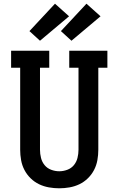

<svg xmlns="http://www.w3.org/2000/svg" viewBox="-20 -1009 640 1037"><path d="M300 8Q272 8 244 3Q216 -2 191 -14Q166 -26 145.5 -46Q125 -66 112 -91Q99 -116 94 -144Q89 -172 89 -200V-643H40V-735H246V-643H196V-200Q196 -178 201.5 -156Q207 -134 221 -117Q235 -100 256.5 -92Q278 -84 300 -84Q322 -84 343.5 -92Q365 -100 379 -117Q393 -134 398.5 -156Q404 -178 404 -200V-643H354V-735H560V-643H511V-200Q511 -172 506 -144Q501 -116 488 -91Q475 -66 454.5 -46Q434 -26 409 -14Q384 -2 356 3Q328 8 300 8ZM366 -789 309 -841 447 -989 523 -921ZM196 -789 139 -841 277 -989 353 -921Z"/></svg>

Font: Iosevka Slab Semibold Extended
Style: Regular
Weight: 600
Width: 7
Monospace: yes
Designer: Belleve Invis
Foundry: Belleve Invis
Version: Version 11.1.0; ttfautohint (v1.8.3)